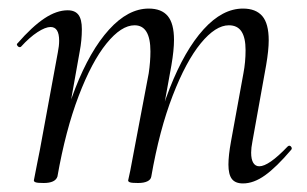

<svg xmlns="http://www.w3.org/2000/svg" viewBox="-20 -419 716 448"><path d="M513 -35Q513 -56 519 -89L548 -248Q553 -274 553 -302Q553 -331 543.5 -345.5Q534 -360 514 -360Q483 -360 448.5 -318Q414 -276 383 -196Q352 -116 333 -7L322 -8Q341 -124 376 -213Q411 -302 455 -350.5Q499 -399 547 -399Q577 -399 592 -381.5Q607 -364 607 -325Q607 -302 601 -267L569 -89Q566 -74 566 -63Q566 -47 571 -39Q576 -31 585 -31Q607 -31 651 -77Q653 -79 655 -79Q658 -79 660 -75.5Q662 -72 659 -69Q625 -29 598.5 -10Q572 9 547 9Q529 9 521 -1.5Q513 -12 513 -35ZM59 2Q59 1 67 -39L73 -69L115 -297Q118 -312 118 -324Q118 -356 98 -356Q86 -356 67.5 -344Q49 -332 29 -310Q28 -309 26 -309Q23 -309 20.5 -312.5Q18 -316 21 -318Q55 -357 83.5 -376Q112 -395 138 -395Q155 -395 163 -384.5Q171 -374 171 -351Q171 -325 166 -299L114 -7Q109 8 82 8Q68 8 63.5 6.5Q59 5 59 2ZM279 2 284 -21 294 -74 327 -248Q331 -275 331 -299Q331 -360 294 -360Q263 -360 228.5 -317.5Q194 -275 163.5 -195Q133 -115 114 -7L101 -8Q121 -124 155.5 -212.5Q190 -301 234.5 -350Q279 -399 327 -399Q357 -399 371.5 -381.5Q386 -364 386 -326Q386 -302 380 -267L333 -7Q332 0 324 4Q316 8 302 8Q288 8 283.5 6.5Q279 5 279 2Z"/></svg>

Font: Cormorant Garamond
Style: Italic
Weight: 400
Italic angle: -10°
Designer: Christian Thalmann (Catharsis Fonts)
Foundry: Catharsis Fonts
Version: Version 4.000